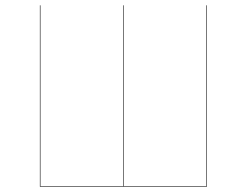

<svg xmlns="http://www.w3.org/2000/svg" viewBox="-20 -702 928 722"><path d="M758 0H130V-682H132V-2H443V-682H445V-2H756V-682H758Z"/></svg>

Font: FiraGO Two
Style: Regular
Weight: 100
Designer: bBox Type
Foundry: bBox Type GmbH
Version: Version 1.001